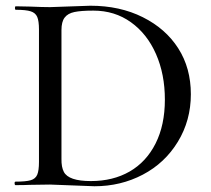

<svg xmlns="http://www.w3.org/2000/svg" viewBox="-20 -647 736 671"><path d="M306.2 -609.9Q263.2 -609.9 240 -605Q216.8 -600.1 205.8 -585.4Q194.8 -570.8 194.8 -542V-91.8Q194.3 -63 203.1 -46.4Q219.7 -14.2 297.4 -14.2Q375 -14.2 433.1 -47.6Q491.2 -81.1 523.7 -145.5Q556.2 -210 556.2 -298.8Q556.2 -387.7 525.1 -458.3Q494.1 -528.8 437.5 -569.3Q380.9 -609.9 306.2 -609.9ZM34.2 0Q31.2 0 31 -6.1Q30.8 -12.2 34.2 -12.2Q70.3 -12.2 87.2 -17.1Q104 -22 110.1 -36.4Q116.2 -50.8 116.2 -81.1V-543.9Q116.2 -573.7 110.1 -587.9Q104 -602.1 87.4 -607.4Q70.8 -612.8 35.2 -612.8Q32.2 -612.8 32.2 -618.9Q32.2 -625 35.2 -625L85 -624Q128.9 -622.1 154.8 -622.1L295.9 -627Q398.9 -627 479 -586.9Q559.1 -546.9 603 -478Q647 -409.2 647 -317.6Q647 -226.1 601.6 -151.6Q556.2 -77.1 479 -36.6Q401.9 3.9 310.1 3.9L154.8 -2L85 -1Q65.9 0 34.2 0Z"/></svg>

Font: Cormorant-Medium
Style: Regular
Weight: 500
Designer: Christian Thalmann (Catharsis Fonts)
Version: Version 3.000